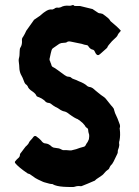

<svg xmlns="http://www.w3.org/2000/svg" viewBox="-20 -751 560 771"><path d="M187 -549Q184 -539 180 -519Q177 -511 182 -503Q182 -501 184 -497Q186 -493 186 -491Q188 -483 194 -481Q201 -478 240 -449Q248 -443 255 -443Q262 -443 266 -439Q270 -435 277 -433Q280 -432 286.5 -429.5Q293 -427 296 -425Q320 -416 331 -405Q332 -404 335 -403L338 -402Q348 -401 356 -394Q357 -393 364 -387Q371 -381 375 -378Q376 -377 379.5 -374.5Q383 -372 385 -370Q401 -360 406 -353Q409 -349 416 -340.5Q423 -332 426 -328Q428 -326 431 -322.5Q434 -319 435 -317Q438 -314 438 -310Q439 -308 440 -303.5Q441 -299 442 -297Q450 -279 452 -275L461 -251Q462 -249 462 -242Q462 -241 461 -237.5Q460 -234 461 -232Q464 -208 460 -187Q457 -179 459 -170Q459 -166 457 -158Q452 -146 453 -141Q453 -137 451 -133Q446 -122 436 -102Q434 -98 430 -92Q422 -85 419 -76Q417 -71 414 -70Q406 -65 398 -55Q393 -48 379 -39.5Q365 -31 360 -25H359Q327 -11 311 -5Q306 -2 297 -4Q288 -4 283 -2Q277 0 273 0Q248 0 235 -1Q206 -3 192 -11Q192 -12 189.5 -12Q187 -12 186 -12Q184 -12 178 -13.5Q172 -15 169 -16Q166 -17 158 -19Q154 -20 146 -24Q144 -25 139.5 -27Q135 -29 133 -30Q125 -34 122 -36Q104 -49 102 -50Q100 -52 95.5 -53Q91 -54 89 -56Q55 -79 40 -97V-102Q48 -112 52 -115Q60 -121 60 -129Q60 -134 66 -140Q68 -142 72 -148Q76 -154 78 -156Q79 -157 81.5 -160.5Q84 -164 86 -165Q94 -172 97 -180Q99 -184 105 -190Q106 -191 109.5 -195Q113 -199 114 -201Q119 -207 125 -204Q139 -194 145 -187Q153 -175 163 -175Q176 -174 188 -162Q194 -158 197 -158Q198 -158 217 -155Q219 -154 222 -153Q225 -152 226 -151Q232 -148 233 -148Q243 -149 261 -147H266Q269 -148 276 -149.5Q283 -151 286 -152Q291 -154 300 -157Q309 -160 314 -161Q321 -162 324 -168Q326 -173 332 -181Q336 -190 337 -192Q339 -206 338 -210Q334 -222 334 -229Q334 -235 328 -238Q324 -240 320 -248Q318 -251 312 -257Q310 -259 305.5 -262.5Q301 -266 299 -268Q298 -268 296 -269.5Q294 -271 293 -272Q279 -277 259 -292Q246 -303 236 -304Q234 -304 224 -309Q216 -315 212 -317Q209 -318 203 -321.5Q197 -325 194 -327Q192 -328 188 -331.5Q184 -335 180.5 -336.5Q177 -338 173 -338Q165 -339 158 -348Q157 -349 148 -355Q145 -357 139 -359.5Q133 -362 130 -363Q126 -365 126 -367Q123 -375 110 -384Q94 -394 91 -405Q90 -407 87 -410Q80 -414 77 -423Q70 -442 66 -448Q60 -458 58 -473Q58 -478 57 -489.5Q56 -501 55 -507Q55 -514 56 -517Q59 -526 59 -546Q59 -556 62 -560Q70 -572 68 -591Q68 -598 72 -602Q74 -605 77 -610.5Q80 -616 81 -618Q82 -620 84 -624.5Q86 -629 88 -631Q97 -643 115 -669Q116 -672 119 -673Q122 -675 128.5 -679.5Q135 -684 138 -686Q142 -688 143 -690Q157 -702 161 -704Q175 -714 186 -713Q192 -712 198 -716Q205 -722 214 -720Q218 -720 224 -722Q238 -730 257 -728Q263 -727 273 -731H275Q276 -727 283 -727H301Q309 -725 325.5 -721Q342 -717 350 -715Q352 -715 354 -713L372 -701Q377 -697 386 -697Q387 -696 389 -696Q391 -696 392 -695Q395 -693 402 -688Q409 -683 414 -678.5Q419 -674 422 -669Q422 -668 423 -667Q424 -666 425 -665L446 -647Q449 -644 452.5 -641Q456 -638 459.5 -634Q463 -630 465 -628V-627Q455 -617 451 -607Q450 -606 449 -604.5Q448 -603 447 -602Q441 -597 430 -586Q413 -567 412 -563Q412 -561 408 -557Q395 -545 382 -534Q372 -524 364 -537L361 -543Q358 -551 351 -552Q342 -554 335 -565Q332 -570 327 -570Q319 -571 308 -575L293 -578Q265 -584 264 -584Q253 -586 249 -582Q245 -579 235 -579Q225 -579 218 -575Q200 -563 192 -557Q189 -555 187 -549Z"/></svg>

Font: Gutenberg Clean
Style: Regular
Weight: 400
Designer: Nicola Manzari, Bruno Pierini
Foundry: Unio | Creative Solutions
Version: Version 1.001;PS 001.001;hotconv 1.0.88;makeotf.lib2.5.64775